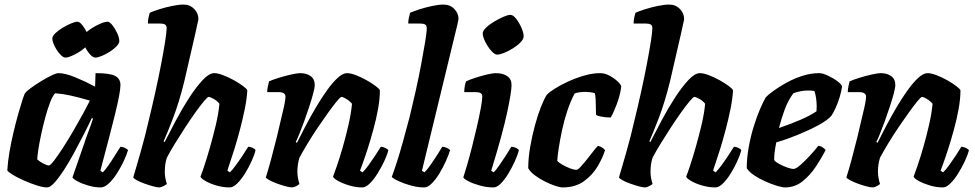

<svg xmlns="http://www.w3.org/2000/svg" viewBox="-20 -820 4266 840"><path d="M186 0Q169 0 140.5 -9Q112 -18 83 -31Q54 -44 34 -56.5Q14 -69 12 -75Q14 -112 21.5 -155.5Q29 -199 39.5 -243Q50 -287 60.5 -324Q71 -361 79 -385.5Q87 -410 91 -414Q96 -421 115 -435Q134 -449 158.5 -464Q183 -479 204.5 -489.5Q226 -500 236 -500Q265 -500 309 -482Q353 -464 396 -441L398 -500Q462 -500 484.5 -487.5Q507 -475 507 -448Q507 -416 483 -319Q459 -222 419 -73L430 -66Q440 -76 454 -96Q468 -116 482 -138.5Q496 -161 507 -178Q516 -178 526.5 -173Q537 -168 540 -163Q534 -142 521 -114.5Q508 -87 491 -60.5Q474 -34 455.5 -17Q437 0 421 0Q395 0 367 -8Q339 -16 319.5 -26.5Q300 -37 297 -44L347 -188Q356 -216 365 -239Q374 -262 387 -301L382 -304Q366 -270 345 -229Q324 -188 302 -147.5Q280 -107 258 -73.5Q236 -40 217.5 -20Q199 0 186 0ZM194 -96Q200 -96 217 -118Q234 -140 256.5 -175Q279 -210 302 -249.5Q325 -289 344 -324Q363 -359 373 -380Q321 -395 286.5 -402.5Q252 -410 221 -412Q210 -400 199 -371.5Q188 -343 178 -306Q168 -269 160 -231.5Q152 -194 147.5 -164.5Q143 -135 143 -123Q153 -113 169.5 -104.5Q186 -96 194 -96ZM266 -568Q256 -568 242.5 -583Q229 -598 219 -618Q209 -638 209 -652Q209 -662 222 -674.5Q235 -687 254 -698.5Q273 -710 291 -717.5Q309 -725 318 -725Q328 -725 339.5 -711Q351 -697 359 -680Q379 -697 407.5 -711Q436 -725 450 -725Q460 -725 472 -709.5Q484 -694 493 -674.5Q502 -655 502 -640Q502 -630 490 -617.5Q478 -605 460 -593.5Q442 -582 424.5 -575Q407 -568 397 -568Q387 -568 374.5 -581.5Q362 -595 353 -613Q335 -596 307.5 -582Q280 -568 266 -568Z M678 0Q667 0 649 -5Q631 -10 611.5 -17Q592 -24 578.5 -31.5Q565 -39 563 -44Q568 -61 576.5 -90Q585 -119 595 -154Q605 -189 614 -224Q623 -259 629 -286Q645 -351 659.5 -416.5Q674 -482 685 -539.5Q696 -597 702.5 -638.5Q709 -680 709 -697Q709 -709 701.5 -713Q694 -717 681 -717H627Q627 -731 630 -744Q633 -757 635 -764Q650 -771 677 -779.5Q704 -788 733 -794Q762 -800 783 -800Q811 -800 829.5 -781Q848 -762 848 -737Q848 -733 844 -716.5Q840 -700 834 -671L787 -467Q764 -373 737 -303Q710 -233 696 -202L700 -198Q722 -241 749.5 -293Q777 -345 807.5 -392Q838 -439 866.5 -469.5Q895 -500 917 -500Q933 -500 956.5 -491Q980 -482 1003.5 -469Q1027 -456 1043.5 -443.5Q1060 -431 1062 -425Q1060 -388 1051 -343.5Q1042 -299 1030 -253.5Q1018 -208 1006 -169.5Q994 -131 985 -105Q976 -79 975 -73L986 -66Q996 -76 1010.5 -95.5Q1025 -115 1040 -137.5Q1055 -160 1066 -178Q1075 -178 1085.5 -173Q1096 -168 1098 -163Q1093 -142 1080.5 -114.5Q1068 -87 1051.5 -60.5Q1035 -34 1017.5 -17Q1000 0 985 0Q957 0 928.5 -8Q900 -16 880 -27.5Q860 -39 857 -47Q862 -59 873.5 -93.5Q885 -128 898.5 -175Q912 -222 924 -272.5Q936 -323 940 -366Q930 -379 914.5 -387.5Q899 -396 893 -396Q888 -396 872.5 -377.5Q857 -359 835.5 -329Q814 -299 790.5 -263Q767 -227 745.5 -192Q724 -157 710 -130Q705 -115 703 -99.5Q701 -84 701 -67Q701 -44 710 -15Q704 -10 694.5 -5.5Q685 -1 678 0Z M1259 0Q1248 0 1229.5 -5Q1211 -10 1192 -17Q1173 -24 1159 -31.5Q1145 -39 1143 -44Q1153 -75 1166 -123Q1179 -171 1192 -224Q1205 -277 1215 -322Q1222 -349 1225.5 -369Q1229 -389 1229 -397Q1229 -417 1198 -417H1149Q1149 -429 1152 -442.5Q1155 -456 1157 -464Q1172 -471 1199.5 -479.5Q1227 -488 1253.5 -494Q1280 -500 1293 -500Q1321 -500 1339 -487Q1357 -474 1357 -448Q1357 -436 1350 -410Q1343 -384 1332.5 -352Q1322 -320 1310.5 -288.5Q1299 -257 1289 -232.5Q1279 -208 1274 -199L1279 -195Q1296 -229 1317.5 -270Q1339 -311 1363 -351.5Q1387 -392 1411 -425.5Q1435 -459 1457.5 -479.5Q1480 -500 1498 -500Q1514 -500 1537.5 -491Q1561 -482 1584 -469Q1607 -456 1623.5 -443.5Q1640 -431 1642 -425Q1642 -388 1634 -343.5Q1626 -299 1613.5 -253.5Q1601 -208 1588.5 -169Q1576 -130 1566.5 -104.5Q1557 -79 1555 -73L1566 -66Q1577 -76 1591.5 -96Q1606 -116 1621 -138.5Q1636 -161 1646 -178Q1655 -178 1666 -172.5Q1677 -167 1679 -163Q1674 -142 1661 -114.5Q1648 -87 1631.5 -60.5Q1615 -34 1597.5 -17Q1580 0 1565 0Q1537 0 1508.5 -8.5Q1480 -17 1460 -28Q1440 -39 1437 -47Q1442 -60 1454 -94.5Q1466 -129 1479.5 -176Q1493 -223 1504.5 -273Q1516 -323 1520 -366Q1509 -379 1494.5 -387.5Q1480 -396 1474 -396Q1469 -396 1453.5 -377Q1438 -358 1416 -327.5Q1394 -297 1370 -261.5Q1346 -226 1325 -191Q1304 -156 1290 -130Q1281 -100 1281 -69Q1281 -55 1283.5 -41.5Q1286 -28 1290 -15Q1276 -3 1259 0Z M1836 0Q1807 0 1777 -8.5Q1747 -17 1724 -27.5Q1701 -38 1694 -46Q1702 -67 1715.5 -108.5Q1729 -150 1743.5 -202.5Q1758 -255 1772 -308Q1785 -361 1798.5 -421.5Q1812 -482 1822.5 -538Q1833 -594 1840 -636.5Q1847 -679 1847 -697Q1847 -709 1839.5 -713Q1832 -717 1818 -717H1766Q1766 -729 1769 -742.5Q1772 -756 1774 -764Q1789 -771 1816 -779.5Q1843 -788 1871.5 -794Q1900 -800 1920 -800Q1949 -800 1967.5 -781Q1986 -762 1986 -737Q1986 -734 1981.5 -714Q1977 -694 1971 -671L1826 -73L1837 -66Q1847 -75 1861.5 -95.5Q1876 -116 1890.5 -138.5Q1905 -161 1915 -178Q1924 -178 1935 -173Q1946 -168 1949 -163Q1943 -142 1930.5 -114.5Q1918 -87 1902 -60.5Q1886 -34 1868.5 -17Q1851 0 1836 0Z M2139 0Q2110 0 2080.5 -8Q2051 -16 2030.5 -26.5Q2010 -37 2007 -44Q2013 -62 2023.5 -98Q2034 -134 2045.5 -179Q2057 -224 2067 -268Q2077 -312 2083.5 -347Q2090 -382 2090 -397Q2090 -409 2082 -413Q2074 -417 2060 -417H2011Q2011 -430 2013.5 -443.5Q2016 -457 2019 -464Q2033 -471 2059 -479.5Q2085 -488 2110.5 -494Q2136 -500 2149 -500Q2180 -500 2199 -487Q2218 -474 2218 -448Q2218 -417 2198 -324.5Q2178 -232 2129 -73L2140 -66Q2150 -76 2164 -96Q2178 -116 2192.5 -138.5Q2207 -161 2217 -178Q2227 -178 2237.5 -173Q2248 -168 2250 -163Q2245 -142 2232.5 -114.5Q2220 -87 2204 -60.5Q2188 -34 2171 -17Q2154 0 2139 0ZM2155 -581Q2144 -581 2129 -598Q2114 -615 2103 -637Q2092 -659 2092 -674Q2092 -685 2106.5 -699Q2121 -713 2142 -725.5Q2163 -738 2182.5 -746.5Q2202 -755 2213 -755Q2225 -755 2238.5 -737.5Q2252 -720 2261.5 -698Q2271 -676 2271 -661Q2271 -649 2257.5 -635Q2244 -621 2224 -608.5Q2204 -596 2185 -588.5Q2166 -581 2155 -581Z M2442 0Q2430 0 2409 -7Q2388 -14 2364 -26Q2340 -38 2320 -53Q2300 -68 2291 -84Q2291 -128 2299.5 -177Q2308 -226 2320.5 -272Q2333 -318 2347 -353Q2361 -388 2372 -405Q2382 -416 2407 -432Q2432 -448 2466 -463.5Q2500 -479 2536.5 -489.5Q2573 -500 2606 -500Q2626 -500 2646.5 -489Q2667 -478 2682 -464Q2697 -450 2698 -441Q2693 -403 2678.5 -364.5Q2664 -326 2652 -306Q2630 -306 2612 -309.5Q2594 -313 2588 -317Q2587 -325 2587 -344.5Q2587 -364 2586 -384Q2585 -404 2582 -413Q2560 -418 2541 -418Q2530 -418 2517 -416.5Q2504 -415 2494 -411Q2476 -377 2462 -335Q2448 -293 2439 -250.5Q2430 -208 2424.5 -172.5Q2419 -137 2418 -116Q2424 -109 2439.5 -100Q2455 -91 2472.5 -84Q2490 -77 2502 -77Q2508 -77 2520 -90Q2532 -103 2546.5 -121Q2561 -139 2574 -156Q2587 -173 2596 -182Q2606 -180 2615 -174Q2624 -168 2627 -163Q2617 -130 2594.5 -92Q2572 -54 2534.5 -27Q2497 0 2442 0Z M2803 0Q2792 0 2774 -5Q2756 -10 2736.5 -17Q2717 -24 2703.5 -31.5Q2690 -39 2688 -44Q2693 -61 2701.5 -90Q2710 -119 2720 -154Q2730 -189 2739 -224Q2748 -259 2754 -286Q2770 -351 2784.5 -416.5Q2799 -482 2810 -539.5Q2821 -597 2827.5 -638.5Q2834 -680 2834 -697Q2834 -709 2826.5 -713Q2819 -717 2806 -717H2752Q2752 -731 2755 -744Q2758 -757 2760 -764Q2775 -771 2802 -779.5Q2829 -788 2858 -794Q2887 -800 2908 -800Q2936 -800 2954.5 -781Q2973 -762 2973 -737Q2973 -733 2969 -716.5Q2965 -700 2959 -671L2912 -467Q2889 -373 2862 -303Q2835 -233 2821 -202L2825 -198Q2847 -241 2874.5 -293Q2902 -345 2932.5 -392Q2963 -439 2991.5 -469.5Q3020 -500 3042 -500Q3058 -500 3081.5 -491Q3105 -482 3128.5 -469Q3152 -456 3168.5 -443.5Q3185 -431 3187 -425Q3185 -388 3176 -343.5Q3167 -299 3155 -253.5Q3143 -208 3131 -169.5Q3119 -131 3110 -105Q3101 -79 3100 -73L3111 -66Q3121 -76 3135.5 -95.5Q3150 -115 3165 -137.5Q3180 -160 3191 -178Q3200 -178 3210.5 -173Q3221 -168 3223 -163Q3218 -142 3205.5 -114.5Q3193 -87 3176.5 -60.5Q3160 -34 3142.5 -17Q3125 0 3110 0Q3082 0 3053.5 -8Q3025 -16 3005 -27.5Q2985 -39 2982 -47Q2987 -59 2998.5 -93.5Q3010 -128 3023.5 -175Q3037 -222 3049 -272.5Q3061 -323 3065 -366Q3055 -379 3039.5 -387.5Q3024 -396 3018 -396Q3013 -396 2997.5 -377.5Q2982 -359 2960.5 -329Q2939 -299 2915.5 -263Q2892 -227 2870.5 -192Q2849 -157 2835 -130Q2830 -115 2828 -99.5Q2826 -84 2826 -67Q2826 -44 2835 -15Q2829 -10 2819.5 -5.5Q2810 -1 2803 0Z M3414 0Q3403 0 3379.5 -7Q3356 -14 3329 -26Q3302 -38 3279.5 -53Q3257 -68 3247 -84Q3247 -128 3255.5 -175.5Q3264 -223 3277.5 -266.5Q3291 -310 3305.5 -343.5Q3320 -377 3330 -394Q3340 -405 3364 -422.5Q3388 -440 3420.5 -458Q3453 -476 3490 -488Q3527 -500 3564 -500Q3579 -500 3602.5 -489Q3626 -478 3644.5 -464Q3663 -450 3664 -441Q3661 -420 3653.5 -395Q3646 -370 3636 -348Q3626 -326 3617 -313Q3599 -293 3559 -271.5Q3519 -250 3470 -230Q3421 -210 3376 -197Q3370 -164 3368.5 -150Q3367 -136 3367 -120Q3372 -112 3388.5 -103Q3405 -94 3423 -87.5Q3441 -81 3452 -81Q3462 -81 3481 -97.5Q3500 -114 3521.5 -137Q3543 -160 3560 -182Q3569 -182 3579.5 -175Q3590 -168 3592 -163Q3575 -130 3550 -92Q3525 -54 3491.5 -27Q3458 0 3414 0ZM3388 -260Q3438 -277 3481 -295.5Q3524 -314 3552 -333Q3553 -344 3553 -354Q3553 -371 3550.5 -389.5Q3548 -408 3543 -422Q3536 -423 3530 -423.5Q3524 -424 3517 -424Q3482 -424 3451 -412Q3428 -381 3413 -340.5Q3398 -300 3388 -260Z M3799 0Q3788 0 3769.5 -5Q3751 -10 3732 -17Q3713 -24 3699 -31.5Q3685 -39 3683 -44Q3693 -75 3706 -123Q3719 -171 3732 -224Q3745 -277 3755 -322Q3762 -349 3765.5 -369Q3769 -389 3769 -397Q3769 -417 3738 -417H3689Q3689 -429 3692 -442.5Q3695 -456 3697 -464Q3712 -471 3739.5 -479.5Q3767 -488 3793.5 -494Q3820 -500 3833 -500Q3861 -500 3879 -487Q3897 -474 3897 -448Q3897 -436 3890 -410Q3883 -384 3872.5 -352Q3862 -320 3850.5 -288.5Q3839 -257 3829 -232.5Q3819 -208 3814 -199L3819 -195Q3836 -229 3857.5 -270Q3879 -311 3903 -351.5Q3927 -392 3951 -425.5Q3975 -459 3997.5 -479.5Q4020 -500 4038 -500Q4054 -500 4077.5 -491Q4101 -482 4124 -469Q4147 -456 4163.5 -443.5Q4180 -431 4182 -425Q4182 -388 4174 -343.5Q4166 -299 4153.5 -253.5Q4141 -208 4128.5 -169Q4116 -130 4106.5 -104.5Q4097 -79 4095 -73L4106 -66Q4117 -76 4131.5 -96Q4146 -116 4161 -138.5Q4176 -161 4186 -178Q4195 -178 4206 -172.5Q4217 -167 4219 -163Q4214 -142 4201 -114.5Q4188 -87 4171.5 -60.5Q4155 -34 4137.5 -17Q4120 0 4105 0Q4077 0 4048.5 -8.5Q4020 -17 4000 -28Q3980 -39 3977 -47Q3982 -60 3994 -94.5Q4006 -129 4019.5 -176Q4033 -223 4044.5 -273Q4056 -323 4060 -366Q4049 -379 4034.5 -387.5Q4020 -396 4014 -396Q4009 -396 3993.5 -377Q3978 -358 3956 -327.5Q3934 -297 3910 -261.5Q3886 -226 3865 -191Q3844 -156 3830 -130Q3821 -100 3821 -69Q3821 -55 3823.5 -41.5Q3826 -28 3830 -15Q3816 -3 3799 0Z"/></svg>

Font: Texturina ExtraBold
Style: Italic
Weight: 800
Italic angle: -11°
Designer: Guillermo Torres Carreño
Foundry: Omnibus-Type
Version: Version 1.002; ttfautohint (v1.8.3)